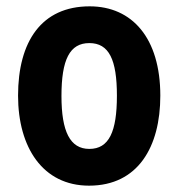

<svg xmlns="http://www.w3.org/2000/svg" viewBox="-20 -576 564 606"><path d="M486 -274C486 -456 397 -556 263 -556C111 -556 37 -445 37 -274C37 -111 115 10 261 10C416 10 486 -113 486 -274ZM174 -273C174 -388 200 -440 262 -440C324 -440 349 -388 349 -274C349 -160 324 -106 262 -106C201 -106 174 -161 174 -273Z"/></svg>

Font: Noto Sans Gujarati UI Condensed
Style: Bold
Weight: 700
Width: 3
Designer: Jelle Bosma - Monotype Design Team, Universal Thirst
Foundry: Monotype Imaging Inc.
Version: Version 2.106